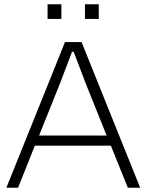

<svg xmlns="http://www.w3.org/2000/svg" viewBox="-20 -884 690 904"><path d="M10 0 286 -686H364L640 0H582L502 -198H144L65 0ZM164 -246H482L382 -495Q379 -503 373 -519Q367 -535 359 -556Q351 -577 342.5 -599Q334 -621 327 -640H319Q312 -621 302 -595Q292 -569 282 -542.5Q272 -516 264 -495ZM204 -795V-864H269V-795ZM380 -795V-864H445V-795Z"/></svg>

Font: Archivo Thin
Style: Regular
Weight: 250
Designer: Hector Gatti
Foundry: Omnibus-Type
Version: Version 2.001